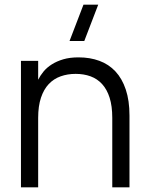

<svg xmlns="http://www.w3.org/2000/svg" viewBox="-20 -800 633 820"><path d="M340 -625H277L336.5 -780H399.5ZM459.5 -296.5Q459.5 -347 448.2 -382.5Q437 -418 416.2 -440.8Q395.5 -463.5 366.8 -474Q338 -484.5 303 -484.5Q268.5 -484.5 239 -474Q209.5 -463.5 188.2 -441Q167 -418.5 155 -382.8Q143 -347 143 -296.5V0H69.5V-540H143V-459.5Q152 -477.5 166.2 -494.8Q180.5 -512 201.5 -525.2Q222.5 -538.5 250.5 -546.8Q278.5 -555 315.5 -555Q364.5 -555 404.5 -540.2Q444.5 -525.5 473 -495Q501.5 -464.5 517.2 -417.5Q533 -370.5 533 -306.5V0H459.5Z"/></svg>

Font: Vela Sans
Style: Regular
Weight: 400
Designer: Principal design: Mikhail Sharanda - project Manrope.
Design modification: Ravid Balaliev
Foundry: Mikhail Sharanda
Version: Version 1.001